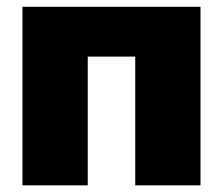

<svg xmlns="http://www.w3.org/2000/svg" viewBox="-20 -556 669 576"><path d="M581.5 -535.6V0H385.7V-386.2H243.2V0H47.4V-535.6Z"/></svg>

Font: Inter 20pt Black
Style: Regular
Weight: 900
Version: Version 4.001;git-66647c0bb